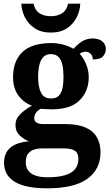

<svg xmlns="http://www.w3.org/2000/svg" viewBox="-20 -783 600 1043"><path d="M236 240Q118 240 60 204.5Q2 169 2 101Q2 65 17.5 40.5Q33 16 63.5 2Q94 -12 137 -15Q110 -26 87 -47.5Q64 -69 64 -104Q64 -137 89 -162Q114 -187 153 -209Q109 -225 80 -264Q51 -303 51 -364Q51 -452 102 -500.5Q153 -549 260 -549Q295 -549 326 -540Q357 -531 379 -518Q397 -537 413 -549.5Q429 -562 446 -568Q463 -574 483 -574Q519 -574 537 -557Q555 -540 555 -517Q555 -495 540 -477.5Q525 -460 484 -460Q484 -480 472 -491Q460 -502 446 -502Q438 -502 428 -499Q418 -496 413 -491Q433 -469 447.5 -435Q462 -401 462 -364Q462 -288 413 -238.5Q364 -189 260 -189Q249 -189 230 -190Q211 -191 202 -192Q188 -186 177 -172.5Q166 -159 166 -141Q166 -125 179 -117Q192 -109 213 -109H334Q401 -109 443 -91Q485 -73 505.5 -38.5Q526 -4 526 44Q526 136 455 188Q384 240 236 240ZM238 180Q297 180 334 168.5Q371 157 388.5 135Q406 113 406 80Q406 48 386 35.5Q366 23 325 23H209Q189 23 168.5 28.5Q148 34 134 50Q120 66 120 99Q120 126 133.5 144Q147 162 173.5 171Q200 180 238 180ZM257 -248Q284 -248 298.5 -262Q313 -276 319 -302.5Q325 -329 325 -365Q325 -402 319 -430Q313 -458 298 -473.5Q283 -489 256 -489Q230 -489 215 -473Q200 -457 193.5 -429Q187 -401 187 -364Q187 -312 202.5 -280Q218 -248 257 -248ZM256 -606Q204 -606 168.5 -629.5Q133 -653 115 -689.5Q97 -726 96 -763H162Q170 -727 194.5 -711Q219 -695 256 -695Q293 -695 317.5 -711Q342 -727 350 -763H416Q415 -726 397 -689.5Q379 -653 344 -629.5Q309 -606 256 -606Z"/></svg>

Font: Noto Serif Tamil
Style: Bold
Weight: 700
Designer: Indian Type Foundry, Tom Grace, and the Monotype Design Team
Foundry: Monotype Imaging Inc.
Version: Version 2.003